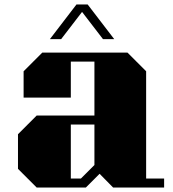

<svg xmlns="http://www.w3.org/2000/svg" viewBox="-20 -834 770 854"><path d="M143 0H362L423 -61L483 0H710V-40H630V-517L547 -600H168L85 -517V-400H295V-560H400V-320H143L60 -237V-83ZM295 -280H400V-100L340 -40H295ZM438 -660 345 -781 252 -660H202L320 -814H370L488 -660Z"/></svg>

Font: Kumar One
Style: Regular
Weight: 400
Designer: Parimal Parmar
Foundry: Indian Type Foundry
Version: Version 1.000;PS 1.000;hotconv 1.0.88;makeotf.lib2.5.647800